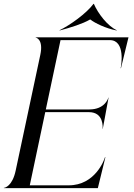

<svg xmlns="http://www.w3.org/2000/svg" viewBox="-32 -973 691 993"><path d="M632.5 -780H152.5V-778.5C155 -778.5 193.5 -769.5 176.5 -689.5L49 -90.5C32 -10.5 -6.5 -1.5 -12 -1.5V0H474L513 -159.5L511 -160C507 -144.5 459 -14.5 323.5 -14.5H122L202 -393H428C505.5 -393 499.5 -313.5 498.5 -307L499.5 -306.5L519.5 -413.5L509.5 -361L529.5 -468L528.5 -468.5C527 -461.5 508.5 -407 430.5 -407H205L281 -765.5H536C618 -765.5 595 -632 592 -620.5L593.5 -620L639 -806.5ZM435.5 -872H433.5C396 -850 332.5 -830 277 -815.5L275.5 -816.5C329 -842 415 -903.5 451.5 -953H453.5C474.5 -903.5 525 -837.5 572.5 -816.5L570.5 -815.5C515.5 -826 458.5 -853.5 435.5 -872Z"/></svg>

Font: Beautique Display Italic
Style: Regular
Weight: 400
Italic angle: -12°
Designer: Nhat-Quang Ngo
Version: Version 1.100;Glyphs 3.2.3 (3260)